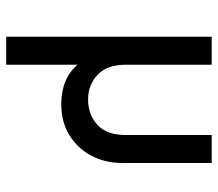

<svg xmlns="http://www.w3.org/2000/svg" viewBox="-62 -454 702 619"><g transform="rotate(90 289.5 -144.0)"><path d="M98 187.5V-475H188.2V187.5ZM315.5 10Q232.8 10 188 -42.6Q143.2 -95.2 143.2 -177.2L188.2 -198.2Q188.2 -137.2 220.8 -106.9Q253.2 -76.5 300.8 -76.5Q348.8 -76.5 381.8 -106.4Q414.8 -136.2 414.8 -198.5V-475H505V-188Q505 -130.5 480.8 -85.8Q456.5 -41 414 -15.5Q371.5 10 315.5 10Z"/></g></svg>

Font: Outfit Thin
Style: Regular
Weight: 100
Designer: Rodrigo Fuenzalida
Foundry: fragTYPE
Version: Version 1.100;gftools[0.9.27]